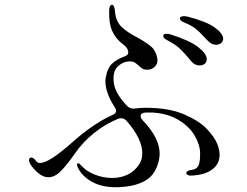

<svg xmlns="http://www.w3.org/2000/svg" viewBox="-20 -783 1040 807"><path d="M102 -110Q102 -115 104.5 -118Q107 -121 111 -121Q121 -121 131 -107Q137 -98 149 -98Q186 -98 284 -185Q370 -262 453 -300Q468 -306 468 -317Q468 -324 462 -333Q445 -358 434 -387Q423 -416 423 -442Q423 -448 425 -460Q432 -497 449.5 -514Q467 -531 494 -542Q506 -546 512.5 -550.5Q519 -555 519 -562Q519 -581 497 -597Q466 -620 451.5 -653Q437 -686 439 -740Q439 -751 442.5 -757Q446 -763 450 -763Q455 -763 458.5 -756.5Q462 -750 463 -738Q466 -695 489.5 -671.5Q513 -648 558 -625Q596 -604 616 -586.5Q636 -569 641 -538Q642 -535 642 -530Q642 -513 629.5 -501.5Q617 -490 599 -490Q586 -490 578.5 -494.5Q571 -499 562 -508Q552 -517 545 -521Q538 -525 526 -525Q498 -525 475.5 -504Q453 -483 458 -438Q462 -392 515 -337Q529 -324 548 -327Q569 -330 592 -330Q690 -330 754.5 -302Q819 -274 851 -239.5Q883 -205 894 -176Q903 -152 903 -132Q903 -93 871 -70Q839 -47 784 -45H782Q773 -45 768 -48Q763 -51 763 -56Q763 -60 768 -63.5Q773 -67 781 -68Q808 -71 815 -89Q822 -107 821 -142Q820 -176 797.5 -214Q775 -252 730 -279Q685 -306 622 -310H591Q571 -308 571 -295Q571 -286 581 -276Q651 -203 651 -137Q651 -124 648 -110Q635 -51 594.5 -26Q554 -1 490 3Q482 4 467 4Q411 4 372 -16Q333 -36 313 -68Q304 -82 304 -91Q304 -97 308 -97Q313 -97 324 -85Q342 -64 377.5 -49.5Q413 -35 452 -35Q486 -35 515.5 -48.5Q545 -62 564 -91Q578 -110 578 -139Q578 -200 512 -275Q502 -286 489 -286Q481 -286 477 -284Q423 -262 375.5 -224Q328 -186 295 -138Q260 -88 235 -63Q210 -38 183 -38Q149 -38 113 -85Q102 -99 102 -110ZM918 -620Q918 -609 909.5 -602Q901 -595 889 -595Q872 -595 860 -606Q851 -613 836 -630Q818 -650 800.5 -663.5Q783 -677 753 -689Q736 -696 736 -706Q736 -710 740.5 -712.5Q745 -715 753 -715Q763 -715 769 -713Q847 -693 882.5 -667.5Q918 -642 918 -620ZM849 -534Q849 -522 840.5 -515Q832 -508 819 -508Q800 -508 786 -523Q770 -542 769 -543Q749 -567 731.5 -582.5Q714 -598 681 -615Q666 -623 666 -632Q666 -641 680 -641Q688 -641 698 -638Q777 -613 813 -585Q849 -557 849 -534Z"/></svg>

Font: Hina Mincho
Style: Regular
Weight: 400
Designer: satsuyako
Foundry: satsuyako
Version: Version 1.100